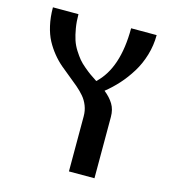

<svg xmlns="http://www.w3.org/2000/svg" viewBox="-109 -619 812 908"><g transform="rotate(15 297.0 -165.0)"><path d="M312 200.2V-69.8Q312 -97.2 302.7 -120.8Q293.5 -144.5 277.6 -163.1Q261.7 -181.6 241.2 -199.2Q220.7 -216.8 198 -234.6Q175.3 -252.4 152.3 -272Q129.4 -291.5 108.9 -316.7Q88.4 -341.8 72.5 -371.3Q56.6 -400.9 47.4 -441.4Q38.1 -481.9 38.1 -529.8H163.1Q163.1 -493.7 168.5 -461.9Q173.8 -430.2 181.6 -406.5Q189.5 -382.8 203.6 -360.6Q217.8 -338.4 229.7 -324Q241.7 -309.6 261 -293.5Q280.3 -277.3 292.7 -268.6Q305.2 -259.8 326.2 -246.1Q420.9 -334 420.9 -529.8H545.9Q545.9 -479.5 531.5 -431.2Q517.1 -382.8 492.2 -342.8Q467.3 -302.7 438.5 -270.8Q409.7 -238.8 376 -211.9Q405.3 -188.5 421.1 -162.4Q437 -136.2 437 -100.1V200.2Z"/></g></svg>

Font: Pfennig
Style: Bold
Weight: 700
Version: Version 20120410 ; ttfautohint (v0.8)